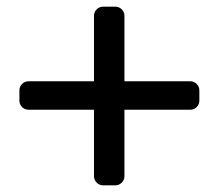

<svg xmlns="http://www.w3.org/2000/svg" viewBox="-20 -587 654 574"><path d="M352 -60Q352 -49 344 -41Q336 -33 325 -33H288Q277 -33 269 -41Q261 -49 261 -60V-259H65Q54 -259 46 -267Q38 -275 38 -286V-317Q38 -328 46 -336Q54 -344 65 -344H261V-540Q261 -551 269 -559Q277 -567 288 -567H325Q336 -567 344 -559Q352 -551 352 -540V-344H549Q560 -344 568 -336Q576 -328 576 -317V-286Q576 -275 568 -267Q560 -259 549 -259H352Z"/></svg>

Font: Contemporary
Style: Regular
Weight: 400
Designer: Victor Tran
Foundry: Victor Tran
Version: Version 1.100